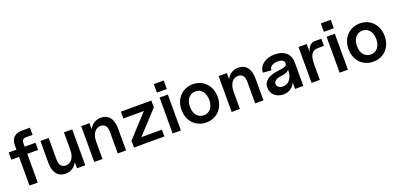

<svg xmlns="http://www.w3.org/2000/svg" viewBox="7 -1603 5188 2513"><g transform="rotate(-20 2601.0 -347.0)"><path d="M125 -557V-500H17V-400H125V0H240V-400H390V-500H240V-550C240 -590 260 -610 300 -610H390V-710H285C178 -710 125 -659 125 -557Z M624 16C697 16 756 -23 787 -85V0H902V-500H787V-257C787 -153 738 -84 663 -84C607 -84 574 -124 574 -195V-500H459V-191C459 -61 520 16 624 16Z M1355 -305V0H1470V-309C1470 -439 1409 -516 1305 -516C1231 -516 1172 -477 1142 -413V-500H1027V0H1142V-243C1142 -347 1191 -416 1266 -416C1322 -416 1355 -376 1355 -305Z M1580 0H2004V-95H1718L2004 -405V-500H1580V-405H1866L1580 -95Z M2119 0H2234V-500H2119ZM2108 -573H2246V-691H2108Z M2586 16C2733 16 2837 -94 2837 -249C2837 -405 2733 -516 2586 -516C2438 -516 2333 -405 2333 -249C2333 -94 2438 16 2586 16ZM2586 -84C2504 -84 2451 -149 2451 -249C2451 -350 2504 -416 2586 -416C2667 -416 2720 -350 2720 -249C2720 -149 2667 -84 2586 -84Z M3269 -305V0H3384V-309C3384 -439 3323 -516 3219 -516C3145 -516 3086 -477 3056 -413V-500H2941V0H3056V-243C3056 -347 3105 -416 3180 -416C3236 -416 3269 -376 3269 -305Z M3659 16C3737 16 3796 -24 3824 -90V0H3939V-328C3939 -444 3858 -516 3727 -516C3596 -516 3502 -445 3502 -344L3616 -334C3616 -383 3662 -416 3733 -416C3787 -416 3820 -397 3822 -362C3824 -324 3801 -312 3705 -300C3563 -285 3488 -230 3488 -138C3488 -48 3560 16 3659 16ZM3688 -84C3640 -84 3606 -108 3606 -148C3606 -188 3641 -213 3712 -221C3764 -226 3804 -242 3824 -267V-263C3824 -156 3771 -84 3688 -84Z M4054 0H4169V-215C4169 -346 4204 -400 4290 -400H4372V-500H4280C4227 -500 4189 -461 4169 -388V-500H4054Z M4445 0H4560V-500H4445ZM4434 -573H4572V-691H4434Z M4912 16C5059 16 5163 -94 5163 -249C5163 -405 5059 -516 4912 -516C4764 -516 4659 -405 4659 -249C4659 -94 4764 16 4912 16ZM4912 -84C4830 -84 4777 -149 4777 -249C4777 -350 4830 -416 4912 -416C4993 -416 5046 -350 5046 -249C5046 -149 4993 -84 4912 -84Z"/></g></svg>

Font: Uncut Sans Semibold
Style: Regular
Weight: 600
Designer: Kasper Nordkvist
Foundry: UNCUT.wtf
Version: Version 1.304;Glyphs 3.2 (3246)